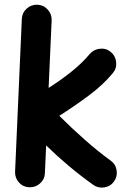

<svg xmlns="http://www.w3.org/2000/svg" viewBox="-20 -750 557 833"><path d="M475.1 36.6Q460 58.6 432.9 63Q405.8 67.4 384.3 51.8Q330.1 13.2 278.8 -29.8Q227.5 -72.8 180.2 -119.1L174.8 1Q173.8 27.8 153.8 45.7Q133.8 63.5 106.9 62.5Q80.1 61.5 62.3 41.7Q44.4 22 45.4 -4.9L74.7 -667.5Q75.7 -694.3 95.5 -712.4Q115.2 -730.5 142.1 -729.5Q168.9 -728.5 187 -708.5Q205.1 -688.5 204.1 -661.6L190.9 -368.7Q242.2 -400.9 289.8 -439Q337.4 -477.1 369.1 -515.6Q386.2 -535.6 413.3 -538.6Q440.4 -541.5 460.9 -524.4Q481 -507.8 483.9 -480.5Q486.8 -453.1 469.7 -433.1Q427.2 -381.3 362.8 -333.7Q298.3 -286.1 237.3 -247.6Q290.5 -194.3 347.7 -143.8Q404.8 -93.3 459.5 -53.7Q481.4 -38.6 485.8 -11.7Q490.2 15.1 475.1 36.6Z"/></svg>

Font: Mikhak-DS1-FD Bold
Style: Bold
Weight: 700
Designer: Amin Abedi
Version: Version 3.2